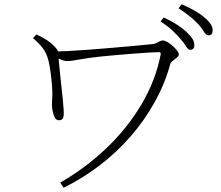

<svg xmlns="http://www.w3.org/2000/svg" viewBox="-20 -839 1040 902"><path d="M827 -657Q811 -676 788.5 -697Q766 -718 734 -738L749 -757Q786 -740 812.5 -722.5Q839 -705 856 -689Q876 -670 884.5 -656Q893 -642 893 -627Q893 -616 888 -610.5Q883 -605 874 -605Q864 -605 854 -621.5Q844 -638 827 -657ZM912 -725Q894 -744 872.5 -761.5Q851 -779 819 -800L833 -819Q906 -788 940 -757Q961 -740 970 -725.5Q979 -711 979 -696Q979 -673 960 -673Q948 -673 938.5 -689.5Q929 -706 912 -725ZM151 -677Q180 -664 202.5 -649Q225 -634 244 -612Q250 -605 252 -598Q254 -591 254 -582Q254 -575 256.5 -551Q259 -527 262 -494.5Q265 -462 269 -428Q273 -394 275.5 -366Q278 -338 279 -324Q281 -303 277.5 -288.5Q274 -274 257 -274Q244 -274 237 -288Q230 -302 227 -319Q224 -336 224 -346Q224 -366 225.5 -382Q227 -398 225 -424Q224 -445 221 -472.5Q218 -500 213.5 -526.5Q209 -553 203 -570Q196 -592 181.5 -612Q167 -632 135 -660ZM233 -597Q253 -597 295 -599Q337 -601 391 -605Q445 -609 502 -614Q559 -619 610.5 -623.5Q662 -628 698 -632Q707 -633 715 -637Q723 -641 730.5 -645Q738 -649 745 -649Q754 -649 766.5 -641.5Q779 -634 791.5 -623Q804 -612 812 -601Q820 -590 820 -583Q820 -576 811 -568.5Q802 -561 792 -553.5Q782 -546 780 -538Q754 -444 706 -358Q658 -272 592.5 -197Q527 -122 447.5 -61.5Q368 -1 279 43L263 19Q381 -49 479 -142Q577 -235 644 -347.5Q711 -460 735 -584Q736 -589 733.5 -591.5Q731 -594 725 -594Q710 -594 678.5 -592Q647 -590 607.5 -587Q568 -584 528.5 -580.5Q489 -577 459 -574Q399 -568 356 -560Q313 -552 296 -552Q281 -552 264 -560Q247 -568 233 -576Z"/></svg>

Font: Source Han Serif JP VF
Style: Regular
Weight: 250
Designer: Ryoko NISHIZUKA 西塚涼子 (kana & ideographs); Frank Grießhammer (Latin, Greek & Cyrillic); Wenlong ZHANG 张文龙 (bopomofo); San
Foundry: Adobe
Version: Version 2.001;hotconv 1.1.0;makeotfexe 2.6.0